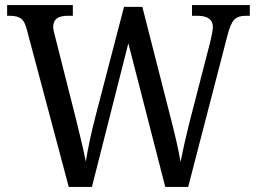

<svg xmlns="http://www.w3.org/2000/svg" viewBox="-20 -734 1008 754"><path d="M85 -619Q77 -651 62 -661.5Q47 -672 20 -672H8V-714H266V-672H245Q189 -672 189 -629Q189 -620 191.5 -610Q194 -600 197 -588L279 -264Q290 -219 300 -177Q310 -135 317 -99Q323 -138 333 -184.5Q343 -231 356 -281L467 -707H539L650 -272Q663 -222 673 -178Q683 -134 689 -98Q696 -134 704.5 -171.5Q713 -209 725 -257L806 -571Q809 -584 812.5 -601.5Q816 -619 816 -628Q816 -672 755 -672H734V-714H961V-672H943Q916 -672 901 -658Q886 -644 873 -594L719 0H629L484 -564L341 0H250Z"/></svg>

Font: Noto Serif Myanmar SemCond
Style: Regular
Weight: 400
Width: 4
Designer: Ben Mitchell and the Monotype Design Team
Foundry: Monotype Imaging Inc.
Version: Version 2.106; ttfautohint (v1.8.4.7-5d5b)